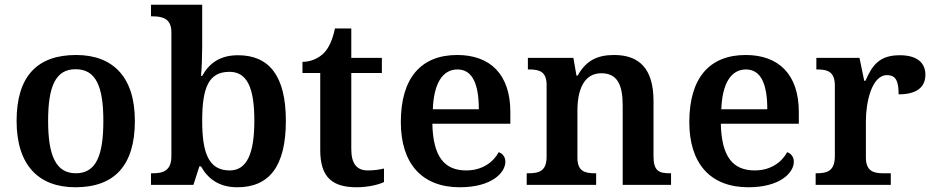

<svg xmlns="http://www.w3.org/2000/svg" viewBox="-20 -780 3939 810"><path d="M298 10C463 10 549 -82 549 -270C549 -457 455 -548 301 -548C136 -548 50 -457 50 -270C50 -82 144 10 298 10ZM300 -49C215 -49 183 -125 183 -270C183 -415 214 -488 299 -488C385 -488 416 -415 416 -270C416 -125 386 -49 300 -49Z M981 10C1114 10 1186 -76 1186 -270C1186 -462 1114 -547 984 -547C907 -547 862 -512 833 -460H828C831 -485 833 -549 833 -584V-760H617V-711H624C667 -711 703 -701 703 -644V-120C703 -58 665 -49 625 -49H617V0H796L821 -78H828C857 -26 904 10 981 10ZM949 -61C860 -61 833 -135 833 -270C833 -410 860 -477 948 -477C1023 -477 1053 -409 1053 -271C1053 -135 1023 -61 949 -61Z M1485 10C1535 10 1580 -2 1600 -12V-69C1579 -64 1557 -61 1532 -61C1485 -61 1462 -89 1462 -152V-472H1591V-536H1462V-660H1393C1383 -612 1368 -579 1347 -557C1326 -535 1292 -519 1256 -519V-472H1331V-147C1331 -31 1383 10 1485 10Z M1920 10C2054 10 2112 -51 2112 -98C2112 -119 2099 -133 2084 -138C2061 -96 2015 -61 1947 -61C1854 -61 1807 -120 1804 -258H2133V-308C2133 -466 2048 -548 1909 -548C1757 -548 1671 -452 1671 -265C1671 -91 1759 10 1920 10ZM2000 -319H1806C1810 -428 1847 -487 1910 -487C1975 -487 2000 -422 2000 -319Z M2202 0H2495V-49H2490C2446 -49 2416 -58 2416 -115V-313C2416 -397 2441 -471 2517 -471C2585 -471 2607 -421 2607 -335V0H2811V-49H2806C2761 -49 2737 -58 2737 -120V-354C2737 -490 2677 -548 2571 -548C2499 -548 2452 -524 2417 -461H2412L2399 -536H2207V-487H2212C2256 -487 2286 -478 2286 -421V-119C2286 -58 2254 -49 2209 -49H2202Z M3137 10C3271 10 3329 -51 3329 -98C3329 -119 3316 -133 3301 -138C3278 -96 3232 -61 3164 -61C3071 -61 3024 -120 3021 -258H3350V-308C3350 -466 3265 -548 3126 -548C2974 -548 2888 -452 2888 -265C2888 -91 2976 10 3137 10ZM3217 -319H3023C3027 -428 3064 -487 3127 -487C3192 -487 3217 -422 3217 -319Z M3421 0H3738V-49H3707C3666 -49 3633 -57 3633 -116V-270C3633 -347 3657 -463 3722 -463C3760 -463 3771 -437 3771 -382C3846 -382 3884 -411 3884 -465C3884 -514 3850 -547 3776 -547C3691 -547 3660 -506 3631 -439H3626L3606 -536H3424V-487H3427C3471 -487 3502 -478 3502 -419V-121C3502 -58 3469 -49 3424 -49H3421Z"/></svg>

Font: Noto Serif Georgian SemiBold
Style: Regular
Weight: 600
Designer: Monotype Design Team, Akaki Razmadze
Foundry: Google LLC
Version: Version 2.003